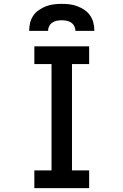

<svg xmlns="http://www.w3.org/2000/svg" viewBox="-20 -975 640 995"><path d="M158 0V-92H247V-643H158V-735H442V-643H353V-92H442V0ZM131 -815Q131 -836 136 -856.5Q141 -877 152.5 -894Q164 -911 181.5 -923Q199 -935 218.5 -942.5Q238 -950 258.5 -952.5Q279 -955 300 -955Q321 -955 341.5 -952.5Q362 -950 381.5 -942.5Q401 -935 418.5 -923Q436 -911 447.5 -894Q459 -877 464 -856.5Q469 -836 469 -815H371Q371 -828 365 -839.5Q359 -851 348.5 -858Q338 -865 325.5 -867.5Q313 -870 300 -870Q287 -870 274.5 -867.5Q262 -865 251.5 -858Q241 -851 235 -839.5Q229 -828 229 -815Z"/></svg>

Font: Zed Mono Semibold Extended
Style: Regular
Weight: 600
Width: 7
Monospace: yes
Designer: Belleve Invis
Foundry: Belleve Invis
Version: Version 1.0.0; ttfautohint (v1.8.4)